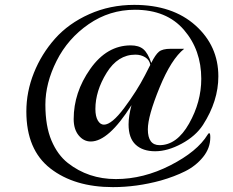

<svg xmlns="http://www.w3.org/2000/svg" viewBox="-20 -702 957 787"><path d="M812 -190Q782 -144 724.5 -113Q667 -82 616 -82Q565 -82 536 -109Q507 -136 507 -192Q507 -226 519 -271Q425 -122 352 -122Q323 -122 302.5 -147Q282 -172 282 -214Q282 -323 350 -419.5Q418 -516 516 -516Q549 -516 567.5 -500.5Q586 -485 600 -444Q617 -478 631.5 -490Q646 -502 679 -502H735Q682 -460 634 -343Q586 -226 586 -172Q586 -107 634 -107Q705 -107 755 -195.5Q805 -284 805 -379Q805 -497 734 -579.5Q663 -662 533 -662Q429 -662 343.5 -603Q258 -544 212 -452.5Q166 -361 166 -273Q166 -185 191 -126Q216 -67 258 -34Q342 32 455 32Q568 32 678.5 -24.5Q789 -81 831 -150Q834 -156 838 -156Q842 -156 842 -139Q842 -95 812.5 -58.5Q783 -22 739 0Q695 22 639 38Q540 65 443 65Q285 65 186.5 -11.5Q88 -88 88 -245Q88 -326 119 -403.5Q150 -481 205.5 -543.5Q261 -606 346 -644Q431 -682 530 -682Q687 -682 781 -598Q875 -514 875 -389Q875 -288 812 -190ZM574 -393 596 -436Q593 -456 575.5 -467Q558 -478 535 -478Q463 -478 417 -403.5Q371 -329 371 -255Q371 -225 381 -208Q391 -191 406 -191Q438 -191 489.5 -260Q541 -329 574 -393Z"/></svg>

Font: Playball
Style: Regular
Weight: 400
Designer: Robert E. Leuschke
Foundry: Robert E. Leuschke
Version: Version 1.001